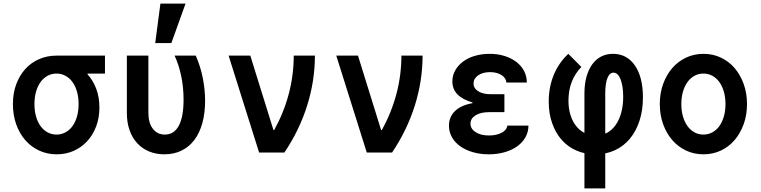

<svg xmlns="http://www.w3.org/2000/svg" viewBox="-20 -850 4240 1070"><path d="M295 -100Q268 -100 245 -112.5Q222 -125 205.8 -147.5Q189.6 -170.1 180.8 -201.3Q172 -232.4 172 -270Q172 -307.6 180.8 -338.7Q189.6 -369.9 205.8 -392.5Q222 -415 244.8 -427.5Q267.5 -440 295 -440Q322 -440 345 -427.5Q368 -415 384.2 -392.5Q400.4 -369.9 409.2 -338.7Q418 -307.6 418 -270Q418 -232.4 409.2 -201.3Q400.4 -170.1 384.2 -147.5Q368 -125 345 -112.5Q322 -100 295 -100ZM295.7 10Q347.3 10 390.6 -9.3Q434 -28.6 466 -63.3Q498 -98 516 -145.9Q534 -193.9 534 -251Q534 -307.4 516.5 -354.8Q498.9 -402.1 467 -436.6Q435 -471 391.5 -490.5Q348 -510 295 -510L468 -426V-440H565V-540H294.9Q243 -540 198 -520.5Q153 -501 120.9 -465.3Q88.8 -429.7 70.4 -380.3Q52 -331 52 -270.2Q52 -209.4 70 -158.2Q88 -107 120.4 -69.5Q152.8 -32.1 197.9 -11Q243 10 295.7 10Z M1071 -540H953Q977 -488 990 -425.5Q1003 -363 1003 -295Q1003 -199 976.5 -149.5Q950 -100 899 -100Q856.6 -100 831.8 -132.5Q807 -165 807 -220V-540H687V-220Q687 -167.3 702 -124.7Q717 -82 744.6 -52Q772.3 -22 810.8 -6Q849.3 10 895.9 10Q949 10 991.2 -10.5Q1033.5 -31 1062.8 -69.5Q1092 -108 1107.5 -163.5Q1123 -219 1123 -288Q1123 -351 1110 -416Q1097 -481 1071 -540ZM1014 -830H874L845 -610H935Z M1424 0H1565Q1649 -125 1692 -262.5Q1735 -400 1735 -540H1617Q1617 -432 1589.5 -327.5Q1562 -223 1508 -125H1504L1375 -540H1254Z M2024 0H2165Q2249 -125 2292 -262.5Q2335 -400 2335 -540H2217Q2217 -432 2189.5 -327.5Q2162 -223 2108 -125H2104L1975 -540H1854Z M2802 -390H2916Q2916 -425 2900.5 -454.5Q2885 -484 2857.5 -505Q2830 -526 2792 -538Q2754 -550 2709 -550Q2664 -550 2625.5 -538.5Q2587 -527 2559.5 -506Q2532 -485 2516.5 -457Q2501 -429 2501 -396Q2501 -354 2528.5 -325Q2556 -296 2613 -279V-275Q2550 -264 2516 -231.5Q2482 -199 2482 -149Q2482 -115 2498.5 -85.5Q2515 -56 2544.5 -35Q2574 -14 2615 -2Q2656 10 2704 10Q2752 10 2793 -2Q2834 -14 2863 -35Q2892 -56 2908.5 -85.5Q2925 -115 2925 -150H2807Q2805 -126 2776 -110.5Q2747 -95 2705 -95Q2659 -95 2630.5 -113.5Q2602 -132 2602 -161Q2602 -190 2630.5 -207.5Q2659 -225 2706 -225H2791V-325H2714Q2671 -325 2645 -341.5Q2619 -358 2619 -385Q2619 -412 2644.5 -430Q2670 -448 2711 -448Q2749 -448 2774.5 -432Q2800 -416 2802 -390Z M3237 -329V200H3353V-329Q3353 -383.8 3364.9 -414.4Q3376.9 -445 3398.9 -445Q3424 -445 3438.5 -407.5Q3453 -370 3453 -311Q3453 -262 3442.1 -222.2Q3431.3 -182.3 3411.1 -153.7Q3391 -125 3363 -110Q3335 -95 3300 -95Q3266.8 -95 3238.9 -108.5Q3211 -122 3190.7 -147.7Q3170.4 -173.3 3159.2 -209.2Q3148 -245 3148 -289.7Q3148 -347 3166.5 -394Q3185 -441 3220 -477L3147 -550Q3093 -499 3065.5 -431.3Q3038 -363.5 3038 -284Q3038 -218 3056.9 -163.9Q3075.8 -109.8 3109.9 -70.9Q3144 -32 3192.2 -11Q3240.3 10 3298.1 10Q3358 10 3407 -12.8Q3456 -35.6 3490.5 -77.3Q3525 -119 3544 -177.3Q3563 -235.5 3563 -307Q3563 -420.3 3518.2 -485.2Q3473.3 -550 3396 -550Q3358.8 -550 3329.4 -534.5Q3300 -519 3279.5 -490Q3259 -461 3248 -420.6Q3237 -380.3 3237 -329Z M3900.4 10Q3953 10 3997.5 -11Q4042 -32 4074 -69.5Q4106 -107 4124.5 -158.2Q4143 -209.4 4143 -270Q4143 -330.6 4124.5 -381.8Q4106 -433 4074 -470.5Q4042 -508 3997.4 -529Q3952.9 -550 3900.4 -550Q3848 -550 3803.2 -528.8Q3758.3 -507.6 3726.2 -470.3Q3694 -433 3675.5 -381.8Q3657 -330.6 3657 -270Q3657 -209.4 3675.5 -158.2Q3694 -107 3726.1 -69.7Q3758.2 -32.4 3803 -11.2Q3847.7 10 3900.4 10ZM3899.6 -100Q3872.9 -100 3850.2 -112.4Q3827.5 -124.8 3811.2 -147.4Q3795 -170 3786 -201.2Q3777 -232.4 3777 -270Q3777 -307.6 3786 -338.8Q3795 -370 3811.2 -392.6Q3827.5 -415.2 3850.2 -427.6Q3872.9 -440 3899.6 -440Q3927 -440 3950 -427.5Q3973 -415 3989.1 -392.5Q4005.1 -369.9 4014.1 -338.7Q4023 -307.6 4023 -270Q4023 -232.4 4014.1 -201.3Q4005.1 -170.1 3989.1 -147.5Q3973 -125 3950 -112.5Q3927 -100 3899.6 -100Z"/></svg>

Font: CommitMonoV142 ExtLt
Style: Regular
Weight: 200
Monospace: yes
Designer: Eigil Nikolajsen
Foundry: Eigil Nikolajsen
Version: Version 1.142